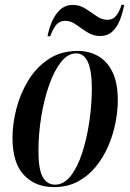

<svg xmlns="http://www.w3.org/2000/svg" viewBox="-20 -754 532 784"><path d="M200 10Q124 10 77.5 -39.5Q31 -89 31 -191Q31 -247 46.5 -308.5Q62 -370 94.5 -424Q127 -478 177.5 -512Q228 -546 298 -546Q343 -546 380 -525.5Q417 -505 439 -460.5Q461 -416 461 -344Q461 -301 451.5 -252.5Q442 -204 422 -157.5Q402 -111 371 -73Q340 -35 297.5 -12.5Q255 10 200 10ZM205 0Q241 0 269 -36Q297 -72 316 -131Q335 -190 345 -259Q355 -328 355 -393Q355 -536 291 -536Q257 -536 229 -500.5Q201 -465 180.5 -406.5Q160 -348 148.5 -278Q137 -208 137 -138Q137 -62 154.5 -31Q172 0 205 0ZM389 -607Q360 -607 336 -622.5Q312 -638 290.5 -653.5Q269 -669 247 -669Q220 -669 205.5 -647Q191 -625 185 -606H174Q180 -638 193 -667.5Q206 -697 227 -715.5Q248 -734 277 -734Q305 -734 328.5 -719Q352 -704 374 -688.5Q396 -673 419 -673Q441 -673 454.5 -690Q468 -707 476 -734H487Q481 -701 469.5 -672Q458 -643 438.5 -625Q419 -607 389 -607Z"/></svg>

Font: Noto Serif Display ExtraCondensed SemiBold
Style: Italic
Weight: 600
Width: 2
Italic angle: -12°
Designer: Monotype Design Team
Foundry: Monotype Imaging Inc.
Version: Version 2.009